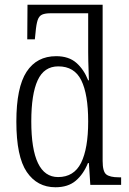

<svg xmlns="http://www.w3.org/2000/svg" viewBox="-20 -780 546 810"><path d="M214 10Q137 10 93 -54.5Q49 -119 49 -267Q49 -411 92 -477Q135 -543 217 -543Q270 -543 302 -515Q334 -487 352 -441H355Q355 -452 354 -474.5Q353 -497 352.5 -521Q352 -545 352 -560V-724H193Q171 -724 158 -718.5Q145 -713 139 -695.5Q133 -678 130 -643L127 -614H95L96 -760H413V-101Q413 -56 428.5 -44Q444 -32 481 -32H491V0H361L355 -92H351Q332 -45 299.5 -17.5Q267 10 214 10ZM225 -33Q292 -33 322 -93Q352 -153 352 -268Q352 -382 323 -441Q294 -500 226 -500Q166 -500 139 -441.5Q112 -383 112 -268Q112 -33 225 -33Z"/></svg>

Font: Noto Serif Condensed Light
Style: Regular
Weight: 300
Width: 3
Designer: Monotype Design Team
Foundry: Monotype Imaging Inc.
Version: Version 2.013